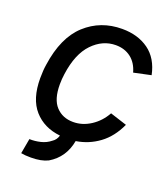

<svg xmlns="http://www.w3.org/2000/svg" viewBox="-136 -672 820 935"><g transform="rotate(20 274.0 -204.5)"><path d="M426 -170 513 -142Q481 -72 428 -33Q375 6 310 16Q294 105 220 149Q186 166 132 166Q101 166 81 162L95 84Q123 85 152 78Q181 71 203 53Q222 41 229 17Q144 8 93.5 -49Q43 -106 43 -213Q43 -253 48 -284Q69 -432 147.5 -503.5Q226 -575 337 -575Q419 -575 475 -534.5Q531 -494 548 -412L459 -393Q446 -440 413.5 -465Q381 -490 335 -490Q267 -490 214.5 -435.5Q162 -381 147 -272Q143 -245 143 -217Q143 -140 177 -103.5Q211 -67 266 -67Q314 -67 357 -95Q400 -123 426 -170Z"/></g></svg>

Font: Neutral Grotesk
Style: Italic
Weight: 400
Italic angle: -8°
Designer: Nawras Khrais
Foundry: Nawras Khrais
Version: Version 1.000